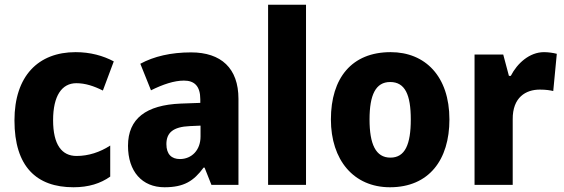

<svg xmlns="http://www.w3.org/2000/svg" viewBox="-20 -780 2380 810"><path d="M290 10C354 10 404 -6 445 -35V-166C402 -138 353 -122 303 -122C241 -122 204 -169 204 -273C204 -376 241 -429 302 -429C340 -429 376 -417 414 -398L460 -521C415 -545 361 -560 299 -560C141 -560 41 -459 41 -272C41 -77 134 10 290 10Z M786 -559C701 -559 629 -542 572 -511L617 -399C667 -424 715 -440 756 -440C800 -440 825 -417 825 -361V-346L742 -343C597 -337 520 -280 520 -165C520 -57 579 10 674 10C756 10 797 -16 839 -73H843L872 0H986V-363C986 -492 913 -559 786 -559ZM781 -248 826 -250V-204C826 -146 788 -109 739 -109C704 -109 682 -129 682 -172C682 -220 710 -245 781 -248Z M1271 0V-760H1111V0Z M1876 -276C1876 -458 1774 -560 1628 -560C1464 -560 1376 -451 1376 -276C1376 -105 1472 10 1625 10C1790 10 1876 -106 1876 -276ZM1539 -276C1539 -380 1565 -434 1626 -434C1689 -434 1713 -380 1713 -276C1713 -171 1689 -115 1627 -115C1565 -115 1539 -172 1539 -276Z M2275 -560C2214 -560 2162 -513 2135 -460H2127L2103 -550H1982V0H2143V-276C2142 -370 2199 -402 2257 -402C2284 -402 2301 -399 2314 -396L2329 -553C2314 -557 2293 -560 2275 -560Z"/></svg>

Font: Noto Sans Georgian SemiCondensed ExtraBold
Style: Regular
Weight: 800
Width: 4
Designer: Monotype Design Team, Akaki Razmadze
Foundry: Google LLC
Version: Version 2.005